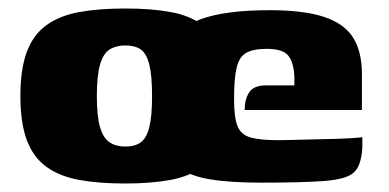

<svg xmlns="http://www.w3.org/2000/svg" viewBox="-20 -425 916 452"><path d="M275 7Q212 7 166 -1.5Q120 -10 89 -32.5Q58 -55 43 -95.5Q28 -136 28 -199Q28 -262 43 -302.5Q58 -343 89 -365.5Q120 -388 166 -396.5Q212 -405 275 -405Q337 -405 382.5 -396.5Q428 -388 458 -365.5Q488 -343 503.5 -302.5Q519 -262 519 -199Q519 -136 503.5 -95.5Q488 -55 457.5 -32.5Q427 -10 381.5 -1.5Q336 7 275 7ZM275 -80Q298 -80 311.5 -90Q325 -100 331.5 -125.5Q338 -151 338 -199Q338 -247 331.5 -273Q325 -299 311.5 -308.5Q298 -318 275 -318Q253 -318 238 -308.5Q223 -299 215.5 -273Q208 -247 208 -199Q208 -151 215.5 -125.5Q223 -100 238 -90Q253 -80 275 -80ZM595 5Q521 5 473.5 -3Q426 -11 399.5 -31.5Q373 -52 362 -90Q351 -128 351 -187Q351 -267 374 -313.5Q397 -360 454.5 -380.5Q512 -401 615 -401Q696 -401 743.5 -385Q791 -369 811.5 -336Q832 -303 832 -251V-166H556Q556 -191 566.5 -207.5Q577 -224 607 -224H673V-243Q672 -276 659.5 -293Q647 -310 608 -310Q576 -310 559.5 -300.5Q543 -291 537 -265.5Q531 -240 531 -191Q531 -149 539 -128.5Q547 -108 569.5 -101.5Q592 -95 635 -95Q652 -95 682.5 -96Q713 -97 745.5 -97.5Q778 -98 803 -99.5Q828 -101 833 -102V-81Q833 -66 828.5 -47.5Q824 -29 813 -19Q796 -3 744 1Q692 5 595 5Z"/></svg>

Font: Genos Thin ExtraBold
Style: Regular
Weight: 800
Version: Version 1.010